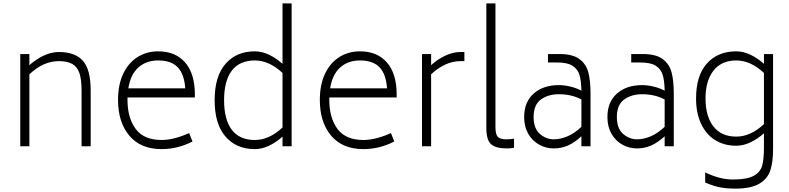

<svg xmlns="http://www.w3.org/2000/svg" viewBox="-20 -866 4675 1137"><path d="M517 -330V0H463V-330Q463 -395 450.5 -432.5Q438 -470 408.5 -487Q379 -504 328 -504Q237 -504 154 -426V0H100V-546H154V-480Q193 -515 238.5 -536.5Q284 -558 328 -558Q425 -558 471 -506Q517 -454 517 -330Z M735 -275Q735 -168 783.5 -102.5Q832 -37 937 -37Q1009 -37 1100 -78L1120 -28Q1032 17 937 17Q813 17 746 -62.5Q679 -142 679 -274Q679 -366 710.5 -431Q742 -496 796 -529Q850 -562 917 -562Q1018 -562 1075.5 -497Q1133 -432 1134 -310V-289H735ZM740 -343H1077Q1071 -428 1032 -468Q993 -508 917 -508Q846 -508 799.5 -466.5Q753 -425 740 -343Z M1707 -846V0H1653V-57Q1615 -23 1573 -3Q1531 17 1489 17Q1380 17 1315.5 -57Q1251 -131 1251 -273Q1251 -414 1315.5 -488Q1380 -562 1489 -562Q1531 -562 1573 -542Q1615 -522 1653 -488V-846ZM1653 -111V-434Q1574 -508 1489 -508Q1399 -508 1353 -448Q1307 -388 1307 -273Q1307 -157 1353 -97Q1399 -37 1489 -37Q1574 -37 1653 -111Z M1930 -275Q1930 -168 1978.5 -102.5Q2027 -37 2132 -37Q2204 -37 2295 -78L2315 -28Q2227 17 2132 17Q2008 17 1941 -62.5Q1874 -142 1874 -274Q1874 -366 1905.5 -431Q1937 -496 1991 -529Q2045 -562 2112 -562Q2213 -562 2270.5 -497Q2328 -432 2329 -310V-289H1930ZM1935 -343H2272Q2266 -428 2227 -468Q2188 -508 2112 -508Q2041 -508 1994.5 -466.5Q1948 -425 1935 -343Z M2730 -558V-504H2707Q2660 -504 2615.5 -483Q2571 -462 2533 -426V0H2479V-546H2533V-480Q2571 -515 2617 -536.5Q2663 -558 2707 -558Z M2860 -108V-846H2914V-114Q2914 -71 2927.5 -56Q2941 -41 2978 -41Q3004 -41 3024 -45V9Q3004 13 2983 13Q2915 13 2887.5 -12.5Q2860 -38 2860 -108Z M3477 -313V0H3423V-59Q3383 -22 3343.5 -4.5Q3304 13 3259 13Q3213 13 3172.5 -9.5Q3132 -32 3108 -74Q3084 -116 3084 -173Q3084 -262 3140.5 -312Q3197 -362 3289 -362Q3321 -362 3357 -353.5Q3393 -345 3423 -329Q3422 -388 3411.5 -422.5Q3401 -457 3370.5 -476.5Q3340 -496 3279 -496H3225V-546H3294Q3371 -546 3411 -516.5Q3451 -487 3464 -437.5Q3477 -388 3477 -313ZM3423 -115V-277Q3365 -308 3289 -308Q3227 -308 3183.5 -277Q3140 -246 3140 -173Q3140 -105 3177 -73Q3214 -41 3259 -41Q3299 -41 3341 -59Q3383 -77 3423 -115Z M3970 -313V0H3916V-59Q3876 -22 3836.5 -4.5Q3797 13 3752 13Q3706 13 3665.5 -9.5Q3625 -32 3601 -74Q3577 -116 3577 -173Q3577 -262 3633.5 -312Q3690 -362 3782 -362Q3814 -362 3850 -353.5Q3886 -345 3916 -329Q3915 -388 3904.5 -422.5Q3894 -457 3863.5 -476.5Q3833 -496 3772 -496H3718V-546H3787Q3864 -546 3904 -516.5Q3944 -487 3957 -437.5Q3970 -388 3970 -313ZM3916 -115V-277Q3858 -308 3782 -308Q3720 -308 3676.5 -277Q3633 -246 3633 -173Q3633 -105 3670 -73Q3707 -41 3752 -41Q3792 -41 3834 -59Q3876 -77 3916 -115Z M4558 -546V18Q4558 93 4542 142.5Q4526 192 4477 221.5Q4428 251 4335 251Q4281 251 4242 243Q4203 235 4156 215V155Q4243 197 4320 197Q4403 197 4442.5 175.5Q4482 154 4493 116Q4504 78 4504 8V-77Q4466 -43 4424 -23Q4382 -3 4340 -3Q4269 -3 4215.5 -36Q4162 -69 4132 -132.5Q4102 -196 4102 -283Q4102 -419 4166.5 -490.5Q4231 -562 4340 -562Q4382 -562 4424 -542Q4466 -522 4504 -488V-546ZM4504 -131V-434Q4425 -508 4340 -508Q4252 -508 4205 -447.5Q4158 -387 4158 -283Q4158 -177 4205 -117Q4252 -57 4340 -57Q4425 -57 4504 -131Z"/></svg>

Font: Biryani ExtraLight
Style: Regular
Weight: 275
Designer: Dan Reynolds and Mathieu Reguer
Foundry: Dan Reynolds and Mathieu Reguer
Version: Version 1.004; ttfautohint (v1.1) -l 5 -r 5 -G 72 -x 0 -D la